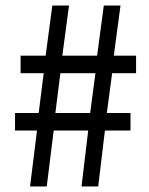

<svg xmlns="http://www.w3.org/2000/svg" viewBox="-20 -670 537 690"><path d="M88 0 113 -201H34V-264H119L137 -407H54V-470H144L168 -650H228L204 -470H329L353 -650H413L389 -470H469V-407H383L364 -264H449V-201H357L333 0H273L297 -201H173L148 0ZM179 -264H304L323 -407H197Z"/></svg>

Font: Source Sans 3
Style: Regular
Weight: 400
Designer: Paul D. Hunt
Foundry: Adobe
Version: Version 3.046;hotconv 1.0.118;makeotfexe 2.5.65603